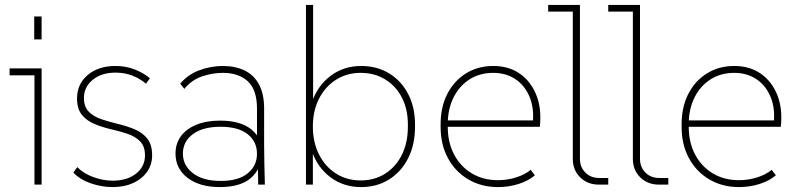

<svg xmlns="http://www.w3.org/2000/svg" viewBox="-20 -750 3240 780"><path d="M120 0V-457L133 -444H19V-472H149V0ZM119 -590V-683H149V-590Z M438 10Q392 10 348 -5.5Q304 -21 278 -49L294 -71Q318 -46 358 -31Q398 -16 438 -16Q496 -16 532.5 -44.5Q569 -73 569 -119Q569 -156 549 -176Q529 -196 497.5 -206.5Q466 -217 431 -225Q396 -233 364.5 -246Q333 -259 313 -283Q293 -307 293 -350Q293 -409 336.5 -445.5Q380 -482 449 -482Q491 -482 527 -468Q563 -454 589 -432L573 -410Q550 -430 518.5 -442.5Q487 -455 449 -455Q393 -455 357 -426Q321 -397 321 -352Q321 -316 341 -296Q361 -276 392.5 -265.5Q424 -255 459.5 -246.5Q495 -238 526.5 -225Q558 -212 578 -187.5Q598 -163 598 -119Q598 -81 577.5 -52Q557 -23 521 -6.5Q485 10 438 10Z M1029 0 1026 -157 1024 -161V-309Q1024 -385 987 -419.5Q950 -454 885 -454Q843 -454 800.5 -439.5Q758 -425 729 -389L712 -410Q744 -448 791 -465Q838 -482 885 -482Q936 -482 974 -463.5Q1012 -445 1032.5 -406.5Q1053 -368 1053 -309V-161Q1053 -121 1054 -81Q1055 -41 1056 0ZM873 10Q791 10 742 -27.5Q693 -65 693 -126Q693 -166 714.5 -196Q736 -226 777 -243Q818 -260 874 -260Q958 -260 1002 -223.5Q1046 -187 1046 -128H1043Q1043 -66 1000.5 -28Q958 10 873 10ZM877 -15Q949 -15 986.5 -46Q1024 -77 1024 -125Q1024 -175 986 -205Q948 -235 876 -235Q804 -235 763.5 -205Q723 -175 723 -126Q723 -78 763.5 -46.5Q804 -15 877 -15Z M1447 10Q1376 10 1323 -29.5Q1270 -69 1247 -136L1251 -141V0H1223V-730H1252V-331L1248 -337Q1271 -403 1324 -442.5Q1377 -482 1447 -482Q1512 -482 1561.5 -451.5Q1611 -421 1638.5 -367.5Q1666 -314 1666 -244V-235Q1666 -163 1638.5 -108Q1611 -53 1561.5 -21.5Q1512 10 1447 10ZM1445 -17Q1502 -17 1545.5 -45Q1589 -73 1613 -122Q1637 -171 1637 -235V-244Q1637 -306 1613 -353Q1589 -400 1545.5 -427Q1502 -454 1445 -454Q1389 -454 1345 -426Q1301 -398 1276 -349Q1251 -300 1251 -236Q1251 -172 1276 -122.5Q1301 -73 1345 -45Q1389 -17 1445 -17Z M2003 10Q1935 10 1882 -21.5Q1829 -53 1799.5 -108Q1770 -163 1770 -235V-245Q1770 -315 1797 -368Q1824 -421 1872.5 -451.5Q1921 -482 1984 -482Q2047 -482 2092 -450.5Q2137 -419 2159 -363.5Q2181 -308 2173 -235H1791V-261H2156L2144 -246Q2151 -308 2132 -355Q2113 -402 2074.5 -428Q2036 -454 1984 -454Q1929 -454 1887.5 -427.5Q1846 -401 1822.5 -354Q1799 -307 1799 -245V-235Q1799 -171 1825 -122Q1851 -73 1897 -45.5Q1943 -18 2003 -18Q2042 -18 2077.5 -29.5Q2113 -41 2136 -60L2153 -38Q2128 -16 2088 -3Q2048 10 2003 10Z M2413 0Q2367 0 2337 -29.5Q2307 -59 2307 -105V-716L2320 -703H2207V-730H2336V-105Q2336 -71 2358 -49Q2380 -27 2414 -27H2451V0Z M2657 0Q2611 0 2581 -29.5Q2551 -59 2551 -105V-716L2564 -703H2451V-730H2580V-105Q2580 -71 2602 -49Q2624 -27 2658 -27H2695V0Z M2982 10Q2914 10 2861 -21.5Q2808 -53 2778.5 -108Q2749 -163 2749 -235V-245Q2749 -315 2776 -368Q2803 -421 2851.5 -451.5Q2900 -482 2963 -482Q3026 -482 3071 -450.5Q3116 -419 3138 -363.5Q3160 -308 3152 -235H2770V-261H3135L3123 -246Q3130 -308 3111 -355Q3092 -402 3053.5 -428Q3015 -454 2963 -454Q2908 -454 2866.5 -427.5Q2825 -401 2801.5 -354Q2778 -307 2778 -245V-235Q2778 -171 2804 -122Q2830 -73 2876 -45.5Q2922 -18 2982 -18Q3021 -18 3056.5 -29.5Q3092 -41 3115 -60L3132 -38Q3107 -16 3067 -3Q3027 10 2982 10Z"/></svg>

Font: SUSE Thin
Style: Regular
Weight: 250
Designer: Rene Bieder
Foundry: SUSE
Version: Version 1.000